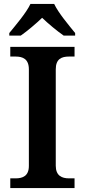

<svg xmlns="http://www.w3.org/2000/svg" viewBox="-20 -951 428 971"><path d="M27 -784V-771H85C117 -793 163 -832 193 -861C223 -832 270 -793 302 -771H360V-784C329 -822 275 -886 254 -931H134C113 -886 58 -822 27 -784ZM32 0H357V-49H329C293 -49 262 -62 262 -113V-600C262 -653 291 -665 329 -665H357V-714H32V-665H59C95 -665 126 -653 126 -600V-112C126 -61 95 -49 59 -49H32Z"/></svg>

Font: Noto Serif Georgian SemiBold
Style: Regular
Weight: 600
Designer: Monotype Design Team, Akaki Razmadze
Foundry: Google LLC
Version: Version 2.003